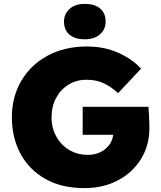

<svg xmlns="http://www.w3.org/2000/svg" viewBox="-20 -957 829 987"><path d="M414 10Q297 10 213.5 -37Q130 -84 85.5 -166.5Q41 -249 41 -354Q41 -459 89.5 -541.5Q138 -624 225 -671Q312 -718 427 -718Q516 -718 588.5 -685.5Q661 -653 705 -604L587 -478Q554 -509 515.5 -528Q477 -547 424 -547Q373 -547 332.5 -522Q292 -497 268.5 -453.5Q245 -410 245 -354Q245 -299 269.5 -255Q294 -211 336 -186Q378 -161 432 -161Q484 -161 520 -190Q556 -219 562 -264H405V-408H743Q744 -397 745.5 -374.5Q747 -352 747.5 -330Q748 -308 748 -299Q748 -209 704.5 -139Q661 -69 585.5 -29.5Q510 10 414 10ZM416 -755Q365 -755 337 -779Q309 -803 309 -846Q309 -885 337.5 -911Q366 -937 416 -937Q467 -937 495 -913Q523 -889 523 -846Q523 -807 494.5 -781Q466 -755 416 -755Z"/></svg>

Font: Lexend Deca ExtraBold
Style: Regular
Weight: 800
Designer: Bonnie Shaver-Troup, Thomas Jockin
Foundry: Lexend
Version: Version 1.008; ttfautohint (v1.8.4.7-5d5b)